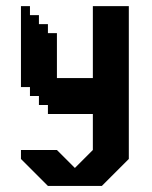

<svg xmlns="http://www.w3.org/2000/svg" viewBox="-20 -370 493 623"><path d="M281.3 -350V-116.7H164.7V-262.5H135.5V-291.7H106.3V-320.9H77.2V-350H48V-87.5H77.2V-58.4H106.3V-29.2H135.5V0H281.3V116.7L223 175L164.7 116.7H48V145.8L135.5 233.3H310.5L339.6 204.1L398 145.8V-350Z"/></svg>

Font: Stepalange Short
Style: Regular
Weight: 400
Designer: Szymon Furjan
Version: Version 1.001;Fontself Maker 3.5.8